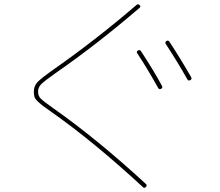

<svg xmlns="http://www.w3.org/2000/svg" viewBox="-20 -814 1040 908"><path d="M632 -575Q635 -577 639.5 -577Q644 -577 646 -573Q706 -482 746 -408Q751 -399 742 -394Q733 -389 728 -398Q675 -493 629 -562Q624 -569 632 -575ZM866 -439Q816 -527 764 -606Q759 -615 767 -620Q776 -625 781 -617Q836 -533 884 -449Q889 -440 880 -435Q871 -430 866 -439ZM224 -284Q193 -306 183.5 -313Q174 -320 160 -333Q146 -346 143 -356Q140 -366 140 -380Q140 -408 158 -426.5Q176 -445 237 -488Q439 -630 626 -791Q634 -797 640 -790Q648 -782 639 -776Q437 -603 248 -472Q190 -431 175 -416Q160 -401 160 -380Q160 -361 172.5 -348Q185 -335 235 -300Q442 -154 670 56Q677 63 670 70Q662 78 656 71Q423 -144 224 -284Z"/></svg>

Font: Rounded Mplus 1c Thin
Style: Regular
Weight: 250
Version: Version 1.059.20150529